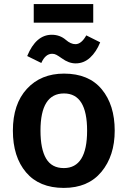

<svg xmlns="http://www.w3.org/2000/svg" viewBox="-20 -904 624 939"><path d="M292 15Q172 15 107.5 -61Q43 -137 43 -265Q43 -395 111.5 -469.5Q180 -544 293 -544Q414 -544 477.5 -467.5Q541 -391 541 -265Q541 -142 476 -63.5Q411 15 292 15ZM292 -82Q406 -82 406 -265Q406 -447 293 -447Q178 -447 178 -265Q178 -175 205.5 -128.5Q233 -82 292 -82ZM350 -594Q316 -594 282 -619Q265 -631 255.5 -636Q246 -641 235 -641Q202 -641 182 -596L113 -630Q156 -734 233 -734Q273 -734 302 -709Q326 -688 349 -688Q378 -688 402 -731L470 -697Q451 -650 420.5 -622Q390 -594 350 -594ZM436 -793H145V-884H436Z"/></svg>

Font: Trujillo Medium
Style: Regular
Weight: 500
Designer: Fira Sans original fonts by bBox Type GmbH, Carrois Corporate GbR, & Edenspiekermann AG / Changes by Cristiano Sobral
Foundry: Fira Sans original fonts by bBox Type GmbH, Carrois Corporate GbR, & Edenspiekermann AG / Changes by Cristiano Sobral
Version: Version 4.301;October 17, 2021;FontCreator 14.0.0.2814 64-bi